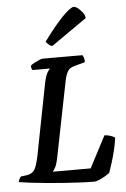

<svg xmlns="http://www.w3.org/2000/svg" viewBox="-74 -1020 698 1064"><g transform="rotate(-5 275.0 -487.5)"><path d="M408 0Q377 0 333.5 -2Q290 -4 240.5 -7.5Q191 -11 143 -15.5Q95 -20 54.5 -25Q14 -30 -11 -34Q-6 -53 4 -64L35 -68Q67 -72 80.5 -94Q94 -116 105 -170L182 -565Q191 -609 202 -626.5Q213 -644 217 -646H119Q112 -656 113 -671Q120 -678 134 -685.5Q148 -693 161.5 -698.5Q175 -704 181 -704H402Q405 -700 409 -690Q413 -680 412 -664L363 -651Q347 -647 334.5 -641Q322 -635 312.5 -618Q303 -601 296 -565L212 -144Q206 -115 197.5 -98.5Q189 -82 182 -75H393L485 -251Q498 -251 515 -246Q532 -241 543 -233Q539 -201 530 -163.5Q521 -126 510.5 -93Q500 -60 493 -41Q483 -33 466.5 -23.5Q450 -14 433.5 -7Q417 0 408 0ZM240 -769Q228 -772 218.5 -781Q209 -790 206 -797Q244 -849 278.5 -889.5Q313 -930 339.5 -952.5Q366 -975 377 -975Q387 -975 400.5 -964.5Q414 -954 425.5 -938.5Q437 -923 438 -907Z"/></g></svg>

Font: Texturina SemiBold
Style: Italic
Weight: 600
Italic angle: -11°
Designer: Guillermo Torres Carreño
Foundry: Omnibus-Type
Version: Version 1.002; ttfautohint (v1.8.3)